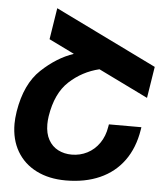

<svg xmlns="http://www.w3.org/2000/svg" viewBox="-54 -808 738 865"><g transform="rotate(5 315.0 -375.0)"><path d="M173.8 -272Q170.9 -252.4 170.9 -235.4Q170.9 -193.8 186.8 -165.3Q202.6 -136.7 230.2 -122.6Q257.8 -108.4 292 -108.4Q329.6 -108.4 362.1 -125Q394.5 -141.6 416.5 -173.1Q438.5 -204.6 445.3 -247.6L447.3 -258.8H594.2L592.3 -246.6Q579.1 -164.1 537.4 -106.7Q495.6 -49.3 429 -19.8Q362.3 9.8 275.4 9.8Q199.2 9.8 142.3 -18.8Q85.4 -47.4 54.4 -100.3Q23.4 -153.3 23.4 -224.6Q23.4 -248 28.3 -280.8Q48.8 -406.7 117.7 -471.4Q186.5 -536.1 262.2 -561.5L147.5 -617.7L169.9 -759.8L630.4 -534.7L607.9 -392.6L383.3 -502.4Q306.2 -483.9 248.3 -430.4Q190.4 -377 173.8 -272Z"/></g></svg>

Font: Mardoto
Style: Bold Italic
Weight: 700
Italic angle: -12°
Designer: Christian Robertson, Vahan Hovhannisyan
Foundry: Google
Version: Version 1.000